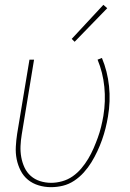

<svg xmlns="http://www.w3.org/2000/svg" viewBox="-20 -767 540 795"><path d="M191 8Q165 8 140 0.5Q115 -7 96 -22.5Q77 -38 65.5 -60.5Q54 -83 49 -108Q44 -133 45.5 -160Q47 -187 51 -213L102 -520H121L70 -210Q66 -186 65 -162.5Q64 -139 68 -116.5Q72 -94 81.5 -73.5Q91 -53 107.5 -38.5Q124 -24 146 -17Q168 -10 192 -10Q214 -10 237.5 -16.5Q261 -23 281 -37Q301 -51 317 -70Q333 -89 345.5 -110Q358 -131 367.5 -153Q377 -175 385 -197Q393 -219 398.5 -241.5Q404 -264 408 -287Q418 -348 412 -407.5Q406 -467 384 -520L402 -527Q425 -472 431.5 -410Q438 -348 427 -284Q423 -260 417 -236Q411 -212 402.5 -188Q394 -164 383 -140.5Q372 -117 358.5 -95Q345 -73 327 -53Q309 -33 287 -18.5Q265 -4 240.5 2Q216 8 191 8ZM289 -594 277 -606 408 -747 424 -733Z"/></svg>

Font: Iosevka SS04 Thin
Style: Italic
Weight: 100
Italic angle: -9°
Monospace: yes
Designer: Belleve Invis
Foundry: Belleve Invis
Version: Version 19.0.0; ttfautohint (v1.8.4)